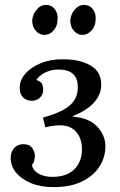

<svg xmlns="http://www.w3.org/2000/svg" viewBox="-20 -754 493 787"><path d="M200 13Q146 13 106.5 -3.5Q67 -20 45 -47.5Q23 -75 24 -108Q24 -131 38 -147Q52 -163 75 -163Q102 -163 112.5 -146.5Q123 -130 123 -116Q123 -106 120.5 -96Q118 -86 111 -78Q115 -55 138.5 -42Q162 -29 194 -29Q254 -29 285 -60.5Q316 -92 316 -142Q316 -196 281 -224Q246 -252 166 -232L156 -272Q210 -287 241 -304.5Q272 -322 285.5 -344.5Q299 -367 299 -396Q299 -433 279 -451Q259 -469 221 -469Q190 -469 165.5 -457Q141 -445 129 -426Q146 -421 151.5 -411Q157 -401 157 -384Q157 -367 144 -354Q131 -341 110 -341Q89 -341 75.5 -354Q62 -367 61 -389Q59 -423 83 -451Q107 -479 148.5 -495.5Q190 -512 239 -511Q308 -511 351.5 -485.5Q395 -460 395 -407Q395 -367 365.5 -334Q336 -301 278 -278V-276Q344 -271 378 -235.5Q412 -200 412 -154Q412 -109 387.5 -71Q363 -33 316 -10Q269 13 200 13ZM318 -611Q297 -611 282.5 -628Q268 -645 268 -670Q270 -696 286.5 -715Q303 -734 324 -734Q347 -734 360.5 -716.5Q374 -699 372 -674Q372 -648 355.5 -629.5Q339 -611 318 -611ZM162 -611Q141 -611 126.5 -628Q112 -645 112 -670Q114 -696 130.5 -715Q147 -734 168 -734Q191 -734 204.5 -716.5Q218 -699 216 -674Q216 -648 200 -629.5Q184 -611 162 -611Z"/></svg>

Font: Lora Medium
Style: Italic
Weight: 500
Italic angle: -3°
Designer: Olga Karpushina, Alexei Vanyashin (Cyrillic)
Foundry: Cyreal
Version: Version 3.004